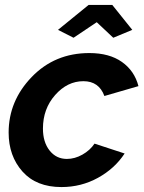

<svg xmlns="http://www.w3.org/2000/svg" viewBox="-20 -748 582 778"><path d="M215 -627 339 -728H435L516 -627L439 -595L372 -658L278 -595ZM15 -211Q15 -339 108.5 -436Q202 -533 342 -533Q423 -533 474 -497Q525 -461 541 -399L403 -359Q381 -419 318 -419Q253 -419 203.5 -363Q154 -307 154 -227Q154 -172 181 -138Q208 -104 251 -104Q283 -104 314 -121.5Q345 -139 363 -166L485 -126Q445 -65 377 -27.5Q309 10 229 10Q127 10 71 -53Q15 -116 15 -211Z"/></svg>

Font: Raleway-v4020
Style: Bold Italic
Weight: 700
Italic angle: -12°
Designer: Matt McInerney, Pablo Impallari, Rodrigo Fuenzalida
Foundry: Matt McInerney, Pablo Impallari, Rodrigo Fuenzalida
Version: Version 4.020;PS 004.020;hotconv 1.0.88;makeotf.lib2.5.64775